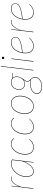

<svg xmlns="http://www.w3.org/2000/svg" viewBox="1629 -2389 948 4246"><g transform="rotate(-90 2103.0 -266.0)"><path d="M50.5 0 109.5 -492H111.5Q115.5 -492 116.5 -489.8Q117.5 -487.5 117.5 -485L97 -304Q118 -359.5 143.2 -399.8Q168.5 -440 197.2 -463.8Q226 -487.5 257.5 -494Q289 -500.5 322.5 -488L320.5 -479Q285.5 -492 253.2 -483.5Q221 -475 192.5 -447.8Q164 -420.5 139.2 -376.5Q114.5 -332.5 94 -274L61.5 0Z M641 0H638Q634 0 633 -2.2Q632 -4.5 632 -7L656 -215Q637 -166.5 612.5 -125.8Q588 -85 559.8 -55.8Q531.5 -26.5 500 -10.2Q468.5 6 435 6Q402.5 6 379.8 -6.5Q357 -19 342.8 -41.5Q328.5 -64 321.8 -95Q315 -126 315 -163Q315 -205 326 -246Q337 -287 356.5 -324Q376 -361 403 -392.5Q430 -424 462.2 -447Q494.5 -470 530.8 -483Q567 -496 605 -496Q632 -496 654.5 -490.8Q677 -485.5 698 -472ZM435 -4Q467 -4 498.2 -20.5Q529.5 -37 558 -68Q586.5 -99 612 -142.8Q637.5 -186.5 658.5 -241.5L686.5 -467Q668 -477 648 -481.5Q628 -486 605 -486Q569 -486 534.5 -473.5Q500 -461 469 -439Q438 -417 412 -386.5Q386 -356 367 -320Q348 -284 337.5 -244Q327 -204 327 -163Q327 -126.5 333.2 -97.2Q339.5 -68 352.5 -47.2Q365.5 -26.5 386 -15.2Q406.5 -4 435 -4Z M1155 -91Q1127.5 -60.5 1103.8 -41.5Q1080 -22.5 1057.5 -12Q1035 -1.5 1013 2.2Q991 6 967 6Q925 6 894.8 -8.8Q864.5 -23.5 845 -49Q825.5 -74.5 816.2 -109.5Q807 -144.5 807 -185Q807 -223.5 815 -262Q823 -300.5 837.8 -335.2Q852.5 -370 873.5 -399.8Q894.5 -429.5 920.8 -451.2Q947 -473 978 -485.5Q1009 -498 1044 -498Q1068 -498 1087.2 -493.2Q1106.5 -488.5 1122 -479.8Q1137.5 -471 1150 -459Q1162.5 -447 1173 -433L1171 -431Q1169 -429 1166 -429Q1162.5 -429 1155.5 -438.2Q1148.5 -447.5 1134.5 -458.5Q1120.5 -469.5 1098.5 -478.8Q1076.5 -488 1043 -488Q994.5 -488 953.5 -462Q912.5 -436 882.5 -393.5Q852.5 -351 835.8 -296.5Q819 -242 819 -185Q819 -147 827.2 -114Q835.5 -81 853.5 -56.5Q871.5 -32 899.5 -18Q927.5 -4 967 -4Q997 -4 1021.2 -10.8Q1045.5 -17.5 1064.2 -27.5Q1083 -37.5 1097 -49Q1111 -60.5 1121.2 -70.5Q1131.5 -80.5 1138 -87.2Q1144.5 -94 1149 -94Q1152 -94 1154 -92L1155 -91Z M1604 -91Q1576.5 -60.5 1552.8 -41.5Q1529 -22.5 1506.5 -12Q1484 -1.5 1462 2.2Q1440 6 1416 6Q1374 6 1343.8 -8.8Q1313.5 -23.5 1294 -49Q1274.5 -74.5 1265.2 -109.5Q1256 -144.5 1256 -185Q1256 -223.5 1264 -262Q1272 -300.5 1286.8 -335.2Q1301.5 -370 1322.5 -399.8Q1343.5 -429.5 1369.8 -451.2Q1396 -473 1427 -485.5Q1458 -498 1493 -498Q1517 -498 1536.2 -493.2Q1555.5 -488.5 1571 -479.8Q1586.5 -471 1599 -459Q1611.5 -447 1622 -433L1620 -431Q1618 -429 1615 -429Q1611.5 -429 1604.5 -438.2Q1597.5 -447.5 1583.5 -458.5Q1569.5 -469.5 1547.5 -478.8Q1525.5 -488 1492 -488Q1443.5 -488 1402.5 -462Q1361.5 -436 1331.5 -393.5Q1301.5 -351 1284.8 -296.5Q1268 -242 1268 -185Q1268 -147 1276.2 -114Q1284.5 -81 1302.5 -56.5Q1320.5 -32 1348.5 -18Q1376.5 -4 1416 -4Q1446 -4 1470.2 -10.8Q1494.5 -17.5 1513.2 -27.5Q1532 -37.5 1546 -49Q1560 -60.5 1570.2 -70.5Q1580.5 -80.5 1587 -87.2Q1593.5 -94 1598 -94Q1601 -94 1603 -92L1604 -91Z M1875.5 -4Q1925 -4 1965.8 -29.2Q2006.5 -54.5 2035.5 -96Q2064.5 -137.5 2080.5 -190.5Q2096.5 -243.5 2096.5 -299Q2096.5 -343 2085.5 -377.8Q2074.5 -412.5 2054 -436.8Q2033.5 -461 2004.5 -474Q1975.5 -487 1939.5 -487Q1906.5 -487 1877.2 -475.8Q1848 -464.5 1823.5 -444.2Q1799 -424 1779.5 -396.2Q1760 -368.5 1746.5 -335.8Q1733 -303 1725.8 -266.8Q1718.5 -230.5 1718.5 -193Q1718.5 -149 1729.5 -114Q1740.5 -79 1760.8 -54.5Q1781 -30 1810 -17Q1839 -4 1875.5 -4ZM1874.5 6Q1835.5 6 1804.2 -8Q1773 -22 1751.2 -47.8Q1729.5 -73.5 1718 -110.2Q1706.5 -147 1706.5 -193Q1706.5 -231.5 1714 -269Q1721.5 -306.5 1735.8 -340.2Q1750 -374 1770.2 -402.8Q1790.5 -431.5 1816.5 -452.5Q1842.5 -473.5 1873.8 -485.2Q1905 -497 1940.5 -497Q1979.5 -497 2010.5 -483Q2041.5 -469 2063.2 -443.2Q2085 -417.5 2096.8 -381Q2108.5 -344.5 2108.5 -299Q2108.5 -261 2101 -223.5Q2093.5 -186 2079.2 -152Q2065 -118 2044.8 -89Q2024.5 -60 1998.5 -39Q1972.5 -18 1941.2 -6Q1910 6 1874.5 6Z M2533.5 -370Q2533 -340 2525.2 -315.5Q2517.5 -291 2506.2 -270.5Q2495 -250 2481.8 -232.8Q2468.5 -215.5 2457.5 -199.2Q2446.5 -183 2439 -166.8Q2431.5 -150.5 2431.5 -133Q2431.5 -119 2438.2 -106.8Q2445 -94.5 2455.2 -82.8Q2465.5 -71 2477.5 -58.8Q2489.5 -46.5 2499.8 -32.2Q2510 -18 2516.8 -0.8Q2523.5 16.5 2523.5 38Q2523 66.5 2507.8 93.5Q2492.5 120.5 2464.8 141.5Q2437 162.5 2398.8 175.2Q2360.5 188 2314.5 188Q2278.5 188 2248 180.8Q2217.5 173.5 2195.5 159.2Q2173.5 145 2161 124Q2148.5 103 2148.5 75Q2149 38 2171 7.5Q2193 -23 2233 -43Q2273 -63 2329 -70.2Q2385 -77.5 2453.5 -68.5Q2440 -82 2430.5 -97Q2421 -112 2421.5 -133Q2421.5 -142.5 2423.2 -151.8Q2425 -161 2429.5 -171.5Q2434 -182 2442 -194.5Q2450 -207 2463 -223Q2441 -207 2416.2 -198Q2391.5 -189 2367.5 -189Q2339 -189 2315.5 -197.8Q2292 -206.5 2275.5 -223.2Q2259 -240 2249.8 -264.5Q2240.5 -289 2240.5 -320Q2240.5 -353.5 2251.8 -385.2Q2263 -417 2284.5 -441.8Q2306 -466.5 2336.8 -481.8Q2367.5 -497 2406.5 -497Q2455 -497 2487.5 -473H2611.5V-469Q2611.5 -467.5 2609.8 -465.8Q2608 -464 2602.5 -464L2499.5 -463Q2515.5 -447 2524.5 -423.5Q2533.5 -400 2533.5 -370ZM2512.5 38Q2512.5 20.5 2508.2 6.8Q2504 -7 2497 -18.5Q2490 -30 2481 -39.8Q2472 -49.5 2463 -58.5Q2388 -68 2331.2 -60.5Q2274.5 -53 2236.5 -33.8Q2198.5 -14.5 2179.2 14.2Q2160 43 2159.5 75Q2159.5 100 2171 119Q2182.5 138 2203.2 151.2Q2224 164.5 2252.8 171.2Q2281.5 178 2315.5 178Q2360 178 2396.2 165.8Q2432.5 153.5 2458.2 133.8Q2484 114 2498 89Q2512 64 2512.5 38ZM2367.5 -199Q2404 -199 2433 -214Q2462 -229 2482.2 -253Q2502.5 -277 2513 -307.8Q2523.5 -338.5 2523.5 -370Q2523.5 -399.5 2515 -421.5Q2506.5 -443.5 2491.2 -458Q2476 -472.5 2454.2 -479.8Q2432.5 -487 2406.5 -487Q2369.5 -487 2340.8 -472.8Q2312 -458.5 2292.2 -435.2Q2272.5 -412 2262 -382Q2251.5 -352 2251.5 -320Q2251.5 -260 2283.2 -229.5Q2315 -199 2367.5 -199Z M2667.5 0 2754.5 -720H2765.5L2677.5 0Z M2933 -490 2873 0H2862L2922 -490ZM2972 -672Q2972 -661.5 2964 -653.2Q2956 -645 2946 -645Q2935.5 -645 2927.8 -653.2Q2920 -661.5 2920 -672Q2920 -683.5 2927.8 -691.8Q2935.5 -700 2946 -700Q2956 -700 2964 -691.8Q2972 -683.5 2972 -672Z M3407.5 -407Q3407.5 -387.5 3402.2 -369.8Q3397 -352 3383.2 -336Q3369.5 -320 3345 -306Q3320.5 -292 3282.2 -279.8Q3244 -267.5 3190 -257.2Q3136 -247 3063 -239Q3058.5 -209.5 3058.5 -181Q3058.5 -140 3068 -107.2Q3077.5 -74.5 3096.2 -51.5Q3115 -28.5 3143.2 -16.2Q3171.5 -4 3209.5 -4Q3238 -4 3261.2 -10.8Q3284.5 -17.5 3303 -27.5Q3321.5 -37.5 3335.8 -49Q3350 -60.5 3360.2 -70.5Q3370.5 -80.5 3377.5 -87.2Q3384.5 -94 3388.5 -94Q3391.5 -94 3393.5 -92L3394.5 -91Q3371 -65.5 3348.8 -47.2Q3326.5 -29 3304 -17Q3281.5 -5 3258 0.5Q3234.5 6 3208.5 6Q3168.5 6 3138.2 -7Q3108 -20 3087.8 -44Q3067.5 -68 3057.5 -102.8Q3047.5 -137.5 3047.5 -181Q3047.5 -217 3054.5 -254.8Q3061.5 -292.5 3075.5 -327.5Q3089.5 -362.5 3110 -393.5Q3130.5 -424.5 3157.2 -447.5Q3184 -470.5 3216.8 -483.8Q3249.5 -497 3288.5 -497Q3323.5 -497 3346.5 -487.5Q3369.5 -478 3383 -464Q3396.5 -450 3402 -434.5Q3407.5 -419 3407.5 -407ZM3288.5 -487Q3241 -487 3203.2 -466.5Q3165.5 -446 3137.2 -412.5Q3109 -379 3090.8 -336.2Q3072.5 -293.5 3064.5 -249Q3138.5 -257 3192 -267.2Q3245.5 -277.5 3282.5 -289.5Q3319.5 -301.5 3342.2 -315.2Q3365 -329 3377.5 -344Q3390 -359 3394.2 -374.8Q3398.5 -390.5 3398.5 -407Q3398.5 -419 3392.8 -433Q3387 -447 3374.2 -459Q3361.5 -471 3340.2 -479Q3319 -487 3288.5 -487Z M3512.5 0 3571.5 -492H3573.5Q3577.5 -492 3578.5 -489.8Q3579.5 -487.5 3579.5 -485L3559 -304Q3580 -359.5 3605.2 -399.8Q3630.5 -440 3659.2 -463.8Q3688 -487.5 3719.5 -494Q3751 -500.5 3784.5 -488L3782.5 -479Q3747.5 -492 3715.2 -483.5Q3683 -475 3654.5 -447.8Q3626 -420.5 3601.2 -376.5Q3576.5 -332.5 3556 -274L3523.5 0Z M4152 -407Q4152 -387.5 4146.8 -369.8Q4141.5 -352 4127.8 -336Q4114 -320 4089.5 -306Q4065 -292 4026.8 -279.8Q3988.5 -267.5 3934.5 -257.2Q3880.5 -247 3807.5 -239Q3803 -209.5 3803 -181Q3803 -140 3812.5 -107.2Q3822 -74.5 3840.8 -51.5Q3859.5 -28.5 3887.8 -16.2Q3916 -4 3954 -4Q3982.5 -4 4005.8 -10.8Q4029 -17.5 4047.5 -27.5Q4066 -37.5 4080.2 -49Q4094.5 -60.5 4104.8 -70.5Q4115 -80.5 4122 -87.2Q4129 -94 4133 -94Q4136 -94 4138 -92L4139 -91Q4115.5 -65.5 4093.2 -47.2Q4071 -29 4048.5 -17Q4026 -5 4002.5 0.5Q3979 6 3953 6Q3913 6 3882.8 -7Q3852.5 -20 3832.2 -44Q3812 -68 3802 -102.8Q3792 -137.5 3792 -181Q3792 -217 3799 -254.8Q3806 -292.5 3820 -327.5Q3834 -362.5 3854.5 -393.5Q3875 -424.5 3901.8 -447.5Q3928.5 -470.5 3961.2 -483.8Q3994 -497 4033 -497Q4068 -497 4091 -487.5Q4114 -478 4127.5 -464Q4141 -450 4146.5 -434.5Q4152 -419 4152 -407ZM4033 -487Q3985.5 -487 3947.8 -466.5Q3910 -446 3881.8 -412.5Q3853.5 -379 3835.2 -336.2Q3817 -293.5 3809 -249Q3883 -257 3936.5 -267.2Q3990 -277.5 4027 -289.5Q4064 -301.5 4086.8 -315.2Q4109.5 -329 4122 -344Q4134.5 -359 4138.8 -374.8Q4143 -390.5 4143 -407Q4143 -419 4137.2 -433Q4131.5 -447 4118.8 -459Q4106 -471 4084.8 -479Q4063.5 -487 4033 -487Z"/></g></svg>

Font: Lato Hairline
Style: Italic
Weight: 100
Italic angle: -7°
Designer: Lukasz Dziedzic
Foundry: tyPoland Lukasz Dziedzic
Version: Version 2.007; 2014-02-27